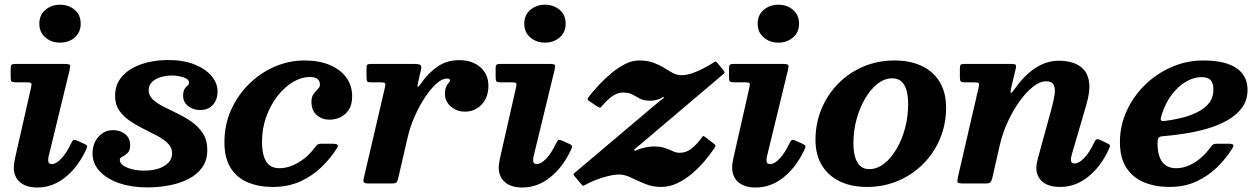

<svg xmlns="http://www.w3.org/2000/svg" viewBox="-20 -798 5470 835"><path d="M282.5 -492.5Q287 -511.5 283.8 -515.8Q280.5 -520 258.5 -520H47.5Q35.5 -520 31 -517Q26.5 -514 26.5 -501.5V-462Q26.5 -447.5 30.2 -443.8Q34 -440 48.5 -440H95.5Q113 -440 115.8 -436Q118.5 -432 115 -417L46 -112.5Q44.5 -104.5 42.2 -92Q40 -79.5 40 -70Q40 -29 67 -5.8Q94 17.5 142 17.5Q208 17.5 262.5 -25.8Q317 -69 351.5 -141Q357.5 -153 359 -159.5Q360.5 -166 348.5 -171.5L316.5 -186Q302.5 -192 298.5 -188.8Q294.5 -185.5 288.5 -173Q270 -133.5 247.2 -109Q224.5 -84.5 205.5 -84.5Q189.5 -84.5 189.5 -101Q189.5 -105 190.2 -110.5Q191 -116 192 -120ZM151 -695Q151 -657.5 177.5 -635Q204 -612.5 241 -612.5Q278.5 -612.5 304.8 -635Q331 -657.5 331 -695Q331 -733 304.8 -755.2Q278.5 -777.5 241 -777.5Q204 -777.5 177.5 -755.2Q151 -733 151 -695Z M728.5 -131.5Q728.5 -97.5 695.2 -76.8Q662 -56 605.5 -56Q579.5 -56 555.8 -61.8Q532 -67.5 516.5 -78Q501 -88.5 501 -102.5Q501 -111.5 512.2 -116.8Q523.5 -122 534.8 -132.5Q546 -143 546 -167Q546 -197 524.5 -214.5Q503 -232 471.5 -232Q434.5 -232 408.5 -203.5Q382.5 -175 382.5 -131Q382.5 -86 414 -52.8Q445.5 -19.5 499 -1.2Q552.5 17 619.5 17Q669 17 715.8 8.2Q762.5 -0.5 800 -19.8Q837.5 -39 859.5 -70Q881.5 -101 881.5 -145.5Q881.5 -188 863 -217Q844.5 -246 815.5 -266.8Q786.5 -287.5 754 -303.2Q721.5 -319 692.5 -333.5Q663.5 -348 645 -365.2Q626.5 -382.5 626.5 -406Q626.5 -427 641 -441.2Q655.5 -455.5 678.8 -462.5Q702 -469.5 728.5 -469.5Q752.5 -469.5 777.2 -461.8Q802 -454 802 -438.5Q802 -430.5 795.8 -425.8Q789.5 -421 783 -411.5Q776.5 -402 776.5 -380Q776.5 -354 798.2 -336.8Q820 -319.5 849.5 -319.5Q885 -319.5 905.5 -341.5Q926 -363.5 926 -401Q926 -436.5 900 -467.5Q874 -498.5 825.8 -517.8Q777.5 -537 711 -537Q670.5 -537 629.8 -528.5Q589 -520 555.2 -501.2Q521.5 -482.5 501 -452.8Q480.5 -423 480.5 -380Q480.5 -343.5 498.5 -317.5Q516.5 -291.5 544.8 -272.2Q573 -253 604.8 -237.5Q636.5 -222 664.5 -207Q692.5 -192 710.5 -174Q728.5 -156 728.5 -131.5Z M1511.5 -379.5Q1511.5 -425.5 1486.2 -460.5Q1461 -495.5 1414.5 -515.2Q1368 -535 1304.5 -535Q1236.5 -535 1174.2 -508Q1112 -481 1062.8 -432.5Q1013.5 -384 984.8 -319.5Q956 -255 956 -180Q956 -110 983.5 -67Q1011 -24 1058.5 -4.5Q1106 15 1166 15Q1234.5 15 1287.8 -9.8Q1341 -34.5 1380.2 -73.2Q1419.5 -112 1445.5 -154Q1452.5 -165 1447 -169Q1441.5 -173 1426.5 -173H1379.5Q1366 -173 1361 -169.2Q1356 -165.5 1350.5 -158Q1332 -132.5 1307 -111.8Q1282 -91 1253.2 -78.8Q1224.5 -66.5 1195.5 -66.5Q1168.5 -66.5 1152 -79.5Q1135.5 -92.5 1127.5 -117.8Q1119.5 -143 1119.5 -180Q1119.5 -240 1138.2 -291.2Q1157 -342.5 1187.5 -381.2Q1218 -420 1254.5 -441.5Q1291 -463 1326.5 -463Q1352 -463 1361.8 -453.8Q1371.5 -444.5 1371.5 -429.5Q1371.5 -419.5 1362.2 -410.8Q1353 -402 1343.8 -389.2Q1334.5 -376.5 1334.5 -355.5Q1334.5 -317 1357.8 -297.2Q1381 -277.5 1413 -277.5Q1437.5 -277.5 1460 -288Q1482.5 -298.5 1497 -320.8Q1511.5 -343 1511.5 -379.5Z M1592 -520Q1581.5 -520 1577.8 -516.5Q1574 -513 1574 -502V-463.5Q1574 -449 1576.8 -444.5Q1579.5 -440 1594 -440H1631Q1651.5 -440 1654.5 -435.8Q1657.5 -431.5 1653.5 -415L1562 -23Q1559 -9.5 1562.5 -4.8Q1566 0 1584.5 0H1681Q1701 0 1705 -5.2Q1709 -10.5 1712.5 -26L1753 -201Q1763.5 -247.5 1783.8 -292.8Q1804 -338 1828.8 -375.2Q1853.5 -412.5 1878.2 -434.5Q1903 -456.5 1923.5 -456.5Q1937 -456.5 1937 -448Q1937 -443.5 1931.5 -438Q1926 -432.5 1920.5 -421.2Q1915 -410 1915 -388Q1915 -367.5 1926.8 -350.2Q1938.5 -333 1958.2 -322.8Q1978 -312.5 2002.5 -312.5Q2046 -312.5 2075 -343.8Q2104 -375 2104 -425Q2104 -476 2068.5 -506.2Q2033 -536.5 1977 -536.5Q1924.5 -536.5 1884.5 -509.5Q1844.5 -482.5 1813.5 -439Q1798.5 -417 1796.5 -421Q1794.5 -425 1799 -444L1811 -495.5Q1814.5 -512 1807.2 -516Q1800 -520 1781.5 -520Z M2391.5 -492.5Q2396 -511.5 2392.8 -515.8Q2389.5 -520 2367.5 -520H2156.5Q2144.5 -520 2140 -517Q2135.5 -514 2135.5 -501.5V-462Q2135.5 -447.5 2139.2 -443.8Q2143 -440 2157.5 -440H2204.5Q2222 -440 2224.8 -436Q2227.5 -432 2224 -417L2155 -112.5Q2153.5 -104.5 2151.2 -92Q2149 -79.5 2149 -70Q2149 -29 2176 -5.8Q2203 17.5 2251 17.5Q2317 17.5 2371.5 -25.8Q2426 -69 2460.5 -141Q2466.5 -153 2468 -159.5Q2469.5 -166 2457.5 -171.5L2425.5 -186Q2411.5 -192 2407.5 -188.8Q2403.5 -185.5 2397.5 -173Q2379 -133.5 2356.2 -109Q2333.5 -84.5 2314.5 -84.5Q2298.5 -84.5 2298.5 -101Q2298.5 -105 2299.2 -110.5Q2300 -116 2301 -120ZM2260 -695Q2260 -657.5 2286.5 -635Q2313 -612.5 2350 -612.5Q2387.5 -612.5 2413.8 -635Q2440 -657.5 2440 -695Q2440 -733 2413.8 -755.2Q2387.5 -777.5 2350 -777.5Q2313 -777.5 2286.5 -755.2Q2260 -733 2260 -695Z M2544.5 -382Q2536.5 -372 2535.5 -367.5Q2534.5 -363 2545.5 -356.5L2575.5 -336Q2588.5 -328 2591.8 -330.5Q2595 -333 2604.5 -344Q2622.5 -365.5 2644.2 -380.5Q2666 -395.5 2689.5 -395.5Q2715 -395.5 2730.5 -386.8Q2746 -378 2763 -369Q2780 -360 2809.5 -360Q2825 -360 2843 -366Q2854.5 -369 2859.8 -373.8Q2865 -378.5 2867 -375.5Q2868.5 -372.5 2861.8 -368Q2855 -363.5 2847.5 -357.5L2483 -49.5Q2475.5 -43.5 2474.2 -41Q2473 -38.5 2479 -31.5L2507 2Q2513.5 10 2516 10Q2518.5 10 2528 4.5Q2546.5 -6 2572.5 -16Q2598.5 -26 2625.5 -32.5Q2652.5 -39 2673.5 -39Q2696.5 -39 2724.5 -25.5Q2752.5 -12 2785 1.5Q2817.5 15 2854.5 15Q2891.5 15 2926 -1.5Q2960.5 -18 2990.8 -44Q3021 -70 3045.2 -99Q3069.5 -128 3086 -152.5Q3092 -162 3091.8 -165Q3091.5 -168 3082.5 -174.5L3048.5 -201Q3041 -207.5 3038.2 -206.2Q3035.5 -205 3030 -197Q3010 -169.5 2987.2 -151.5Q2964.5 -133.5 2936 -133.5Q2920.5 -133.5 2906 -140.5Q2891.5 -147.5 2872.2 -154.2Q2853 -161 2823.5 -161Q2803 -161 2771 -153Q2754 -148.5 2747.5 -144.5Q2741 -140.5 2738.5 -144.5Q2736.5 -147.5 2744.5 -153.5Q2752.5 -159.5 2764.5 -169.5L3122 -472.5Q3131 -480 3131.2 -483Q3131.5 -486 3124 -495L3100.5 -523.5Q3093.5 -531.5 3090.8 -530.5Q3088 -529.5 3079 -523.5Q3061.5 -512.5 3038.2 -500.2Q3015 -488 2990.2 -479.5Q2965.5 -471 2944.5 -471Q2923.5 -471 2905.5 -480.8Q2887.5 -490.5 2867.8 -503Q2848 -515.5 2822 -525.2Q2796 -535 2758.5 -535Q2729.5 -535 2699.2 -519.8Q2669 -504.5 2640.2 -480.8Q2611.5 -457 2586.8 -430.8Q2562 -404.5 2544.5 -382Z M3406.5 -492.5Q3411 -511.5 3407.8 -515.8Q3404.5 -520 3382.5 -520H3171.5Q3159.5 -520 3155 -517Q3150.5 -514 3150.5 -501.5V-462Q3150.5 -447.5 3154.2 -443.8Q3158 -440 3172.5 -440H3219.5Q3237 -440 3239.8 -436Q3242.5 -432 3239 -417L3170 -112.5Q3168.5 -104.5 3166.2 -92Q3164 -79.5 3164 -70Q3164 -29 3191 -5.8Q3218 17.5 3266 17.5Q3332 17.5 3386.5 -25.8Q3441 -69 3475.5 -141Q3481.5 -153 3483 -159.5Q3484.5 -166 3472.5 -171.5L3440.5 -186Q3426.5 -192 3422.5 -188.8Q3418.5 -185.5 3412.5 -173Q3394 -133.5 3371.2 -109Q3348.5 -84.5 3329.5 -84.5Q3313.5 -84.5 3313.5 -101Q3313.5 -105 3314.2 -110.5Q3315 -116 3316 -120ZM3275 -695Q3275 -657.5 3301.5 -635Q3328 -612.5 3365 -612.5Q3402.5 -612.5 3428.8 -635Q3455 -657.5 3455 -695Q3455 -733 3428.8 -755.2Q3402.5 -777.5 3365 -777.5Q3328 -777.5 3301.5 -755.2Q3275 -733 3275 -695Z M3526.5 -190Q3526.5 -125 3554.2 -79.2Q3582 -33.5 3632.2 -9.2Q3682.5 15 3750.5 15Q3824 15 3886.8 -12Q3949.5 -39 3996.2 -86.5Q4043 -134 4068.8 -196.5Q4094.5 -259 4094.5 -330Q4094.5 -395 4067 -441Q4039.5 -487 3989 -511Q3938.5 -535 3870.5 -535Q3797 -535 3734.2 -508.2Q3671.5 -481.5 3625 -434Q3578.5 -386.5 3552.5 -324Q3526.5 -261.5 3526.5 -190ZM3691.5 -175Q3691.5 -229.5 3705.2 -279.8Q3719 -330 3742.8 -370.2Q3766.5 -410.5 3796.8 -434Q3827 -457.5 3860.5 -457.5Q3885 -457.5 3900.2 -443.8Q3915.5 -430 3922.5 -404.8Q3929.5 -379.5 3929.5 -345Q3929.5 -291.5 3916 -240.8Q3902.5 -190 3878.8 -149.8Q3855 -109.5 3824.5 -86Q3794 -62.5 3760.5 -62.5Q3736 -62.5 3721 -76.2Q3706 -90 3698.8 -115.2Q3691.5 -140.5 3691.5 -175Z M4173.5 -520Q4161 -520 4157.8 -516.2Q4154.5 -512.5 4154.5 -499.5V-463Q4154.5 -449 4157.8 -444.5Q4161 -440 4175 -440H4213Q4233 -440 4236.2 -436.5Q4239.5 -433 4236 -417.5L4146 -28Q4142 -10 4145 -5Q4148 0 4171.5 0H4265.5Q4282.5 0 4287.5 -5.5Q4292.5 -11 4295.5 -24.5L4328.5 -169Q4340 -218.5 4362.2 -267.2Q4384.5 -316 4413 -356Q4441.5 -396 4471.8 -420.2Q4502 -444.5 4529.5 -444.5Q4554.5 -444.5 4562.5 -428.8Q4570.5 -413 4566.2 -385.2Q4562 -357.5 4551.5 -320L4493.5 -108.5Q4491 -100 4489 -88.8Q4487 -77.5 4487 -68Q4487 -30.5 4513.5 -7.8Q4540 15 4591 15Q4658 15 4713.2 -30Q4768.5 -75 4801.5 -147.5Q4808 -161 4807 -165.5Q4806 -170 4793.5 -175.5L4762.5 -190.5Q4752 -194.5 4747.2 -191Q4742.5 -187.5 4738 -177Q4718 -134.5 4695 -110.8Q4672 -87 4653 -87Q4637 -87 4637 -103.5Q4637 -111.5 4641 -125.5L4704 -341Q4721 -398.5 4717 -436Q4713 -473.5 4693.5 -495Q4674 -516.5 4645.5 -525.2Q4617 -534 4585.5 -534Q4532.5 -534 4484.8 -503.5Q4437 -473 4396 -415.5Q4379.5 -392 4376.2 -393.8Q4373 -395.5 4378 -417.5L4397.5 -500Q4400.5 -513 4396.8 -516.5Q4393 -520 4376.5 -520Z M4850.5 -180Q4850.5 -110 4879.5 -67Q4908.5 -24 4957 -4.5Q5005.5 15 5065.5 15Q5132.5 15 5184 -9.2Q5235.5 -33.5 5273.8 -71.2Q5312 -109 5338 -150.5Q5346.5 -164 5343 -168.5Q5339.5 -173 5321 -173H5275.5Q5261.5 -173 5256.5 -170Q5251.5 -167 5246 -160Q5228 -133.5 5204 -112.5Q5180 -91.5 5152.2 -79Q5124.5 -66.5 5095 -66.5Q5055 -66.5 5034.5 -93.8Q5014 -121 5014 -176.5Q5014 -192 5018.2 -198.2Q5022.5 -204.5 5036 -205.5Q5079 -209 5129.2 -216.5Q5179.5 -224 5228.2 -238Q5277 -252 5317.2 -274.5Q5357.5 -297 5381.5 -329.8Q5405.5 -362.5 5405.5 -407.5Q5405.5 -469 5356.8 -502Q5308 -535 5212.5 -535Q5141 -535 5075.8 -506.8Q5010.5 -478.5 4959.8 -429Q4909 -379.5 4879.8 -315.5Q4850.5 -251.5 4850.5 -180ZM5045.5 -272Q5030.5 -270 5028.5 -275.8Q5026.5 -281.5 5031.5 -297Q5048 -349.5 5076 -386.5Q5104 -423.5 5138 -443Q5172 -462.5 5205 -462.5Q5232.5 -462.5 5244.8 -449.8Q5257 -437 5257 -408Q5257 -374 5238.2 -350.2Q5219.5 -326.5 5188.5 -310.8Q5157.5 -295 5120.2 -285.8Q5083 -276.5 5045.5 -272Z"/></svg>

Font: Besley
Style: Bold Italic
Weight: 700
Italic angle: -13°
Designer: Owen Earl
Foundry: indestructible type*
Version: Version 2.001